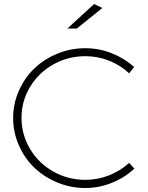

<svg xmlns="http://www.w3.org/2000/svg" viewBox="-20 -942 743 963"><path d="M407.2 -700.2Q476.6 -700.2 539.8 -675.3Q603 -650.4 652.8 -606L627.9 -574.2Q584 -615.2 527.1 -637.7Q470.2 -660.2 408.2 -660.2Q321.3 -660.2 247.6 -618.9Q173.8 -577.6 130.9 -506.3Q87.9 -435.1 87.9 -351.1Q87.9 -266.6 130.9 -194.8Q173.8 -123 247.6 -81.5Q321.3 -40 408.2 -40Q469.7 -40 526.4 -62.3Q583 -84.5 627.9 -125L653.8 -96.2Q604.5 -50.3 540.3 -24.7Q476.1 1 407.2 1Q334 1 267.1 -26.9Q200.2 -54.7 151.6 -101.6Q103 -148.4 74.5 -213.6Q45.9 -278.8 45.9 -350.1Q45.9 -421.4 74.5 -486.3Q103 -551.3 151.6 -598.1Q200.2 -645 267.1 -672.6Q334 -700.2 407.2 -700.2ZM317.9 -798.8 452.1 -921.9 493.2 -901.9 365.2 -798.8Z"/></svg>

Font: Trueno UltraLight
Style: Regular
Weight: 250
Designer: Julieta Ulanovsky
Foundry: Julieta Ulanovsky
Version: Version 3.001b | FøM Fix